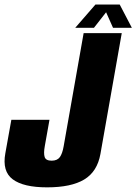

<svg xmlns="http://www.w3.org/2000/svg" viewBox="-37 -821 601 846"><path d="M170.5 4.5Q66.5 4.5 19.2 -30.8Q-28 -66 -13.5 -145.5L13 -293H181L160.5 -178Q154.5 -145.5 159.8 -129.2Q165 -113 190.5 -113Q215.5 -113 226.8 -128.8Q238 -144.5 243.5 -176.5L331.5 -675H499.5L405.5 -142.5Q391.5 -64.5 334 -30Q276.5 4.5 170.5 4.5ZM294.5 -698.5 383.5 -801H490.5L544 -698.5H461L430.5 -767L377 -698.5Z"/></svg>

Font: Anybody Condensed ExtraBold
Style: Italic
Weight: 800
Width: 3
Italic angle: -10°
Designer: Tyler Finck
Foundry: Etcetera Type Company
Version: Version 1.010; ttfautohint (v1.8.3) -l 8 -r 50 -G 200 -x 14 